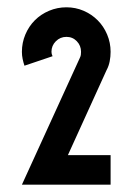

<svg xmlns="http://www.w3.org/2000/svg" viewBox="-20 -773 364 526"><path d="M162 -672Q145 -672 133 -660Q121 -648 121 -631Q121 -625 124 -619L47 -593Q44 -602 42 -611.5Q40 -621 40 -631Q40 -656 49.5 -678.5Q59 -701 75.5 -717.5Q92 -734 114.5 -743.5Q137 -753 162 -753Q187 -753 209 -743.5Q231 -734 247.5 -717.5Q264 -701 273.5 -678.5Q283 -656 283 -631Q283 -618 280.5 -605Q278 -592 272 -581L166 -348H283V-267H40L199 -615Q201 -619 201.5 -623Q202 -627 202 -631Q202 -648 190.5 -660Q179 -672 162 -672Z"/></svg>

Font: Transit CAT
Style: Regular
Weight: 400
Designer: Peter Wiegel
Foundry: Peter Wiegel
Version: 1.000